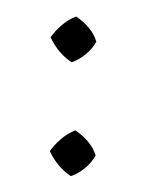

<svg xmlns="http://www.w3.org/2000/svg" viewBox="-54 -422 373 468"><g transform="rotate(-10 132.5 -188.5)"><path d="M85 2Q72 -10 61.5 -27.5Q51 -45 45 -67Q58 -80 76.5 -91Q95 -102 115 -106Q130 -92 140.5 -74Q151 -56 153 -37Q141 -22 122.5 -11.5Q104 -1 85 2ZM135 -271Q122 -283 111.5 -300.5Q101 -318 95 -340Q108 -353 126.5 -364Q145 -375 165 -379Q180 -365 190.5 -347Q201 -329 203 -310Q191 -295 172.5 -284.5Q154 -274 135 -271Z"/></g></svg>

Font: Piazzolla 24pt
Style: Italic
Weight: 400
Italic angle: -11.3°
Designer: Juan Pablo del Peral
Foundry: Huerta Tipografica
Version: Version 2.005